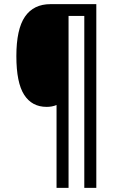

<svg xmlns="http://www.w3.org/2000/svg" viewBox="-20 -780 575 927"><path d="M445 127H387V-703H311V127H253V-273Q232 -264 205 -264Q134 -264 96.5 -322.5Q59 -381 59 -509Q59 -639 100.5 -699.5Q142 -760 224 -760H445Z"/></svg>

Font: Noto Sans Devanagari Condensed
Style: Regular
Weight: 400
Width: 3
Designer: Jelle Bosma - Monotype Design Team
Foundry: Monotype Imaging Inc.
Version: Version 2.004; ttfautohint (v1.8.4.7-5d5b)